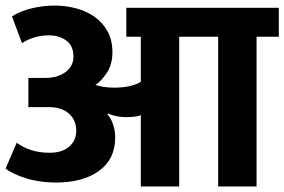

<svg xmlns="http://www.w3.org/2000/svg" viewBox="-20 -670 1022 690"><path d="M23 -611Q52 -630 93.5 -640Q135 -650 177 -650Q216 -650 253.5 -640Q291 -630 320 -609.5Q349 -589 366.5 -557.5Q384 -526 384 -482Q384 -439 364 -408.5Q344 -378 323 -365Q334 -361 351 -358Q368 -355 390 -355Q423 -355 447.5 -361Q472 -367 486 -376V-538H434V-642H982V-538H902V0H764V-538H624V0H486V-257Q481 -253 466 -251Q451 -249 433 -249Q399 -249 368 -262L366 -259Q379 -245 386.5 -222.5Q394 -200 394 -176Q394 -98 336 -56Q278 -14 181 -14Q123 -14 74.5 -29Q26 -44 0 -64L40 -157Q63 -140 92.5 -130.5Q122 -121 158 -121Q203 -121 228.5 -143Q254 -165 254 -200Q254 -238 228 -261.5Q202 -285 156 -285H82V-390H143Q187 -390 215.5 -411Q244 -432 244 -467Q244 -505 218.5 -524Q193 -543 155 -543Q103 -543 59 -515Z"/></svg>

Font: Mukta ExtraBold
Style: Regular
Weight: 800
Designer: Girish Dalvi and Yashodeep Gholap
Foundry: Ek Type
Version: Version 2.538;PS 1.002;hotconv 16.6.51;makeotf.lib2.5.65220;